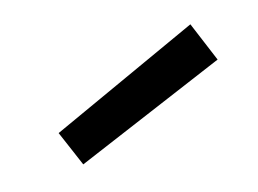

<svg xmlns="http://www.w3.org/2000/svg" viewBox="-39 -800 345 257"><g transform="rotate(-15 134.0 -671.0)"><path d="M30 -648 51 -599 261 -688 238 -743Z"/></g></svg>

Font: TitilliumText22L
Style: 250 wt
Weight: 300
Designer: Campivisivi
Foundry: Campivisivi
Version: 1.000